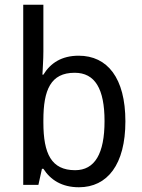

<svg xmlns="http://www.w3.org/2000/svg" viewBox="-20 -780 599 810"><path d="M163 -563V-760H78V0H142L157 -68H163C193 -21 241 10 313 10C433 10 509 -86 509 -268C509 -451 433 -545 312 -545C240 -545 193 -514 163 -465H159C160 -490 163 -527 163 -563ZM295 -473C381 -473 421 -405 421 -269C421 -132 380 -62 297 -62C197 -62 163 -131 163 -263V-273C163 -401 194 -473 295 -473Z"/></svg>

Font: Noto Sans Lao Looped SemiCondensed
Style: Regular
Weight: 400
Width: 4
Designer: Mark Frömberg, Ben Mitchell
Foundry: The Fontpad Ltd
Version: Version 1.003